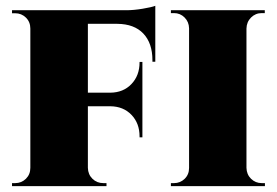

<svg xmlns="http://www.w3.org/2000/svg" viewBox="-20 -635 945 655"><path d="M21 -600.1H410.6Q435.5 -600.1 466.6 -605.2Q497.6 -610.4 509.8 -615.2V-424.3H500V-429.7Q500 -487.8 469 -520.5Q438 -553.2 380.4 -553.7H279.8V-318.8H356.4Q400.9 -319.3 428.5 -348.4Q456.1 -377.4 456.1 -421.9V-423.8H465.8V-166.5H456.1V-169.9Q456.1 -214.4 428.5 -243.2Q400.9 -272 356.4 -272.5H279.8V-62.5Q280.3 -40 295.4 -25.1Q310.5 -10.3 332.5 -10.3H343.3V0H21V-10.3H31.7Q53.2 -10.3 68.4 -25.1Q83.5 -40 83.5 -62.5V-537.6Q83.5 -560.1 68.4 -575Q53.2 -589.8 31.7 -589.8H21ZM820.8 -537.6V-62.5Q821.3 -40 836.4 -25.1Q851.6 -10.3 873 -10.3H883.8V0H563V-10.3H573.7Q594.7 -10.3 609.9 -24.9Q625 -39.6 625 -62V-538.6Q624.5 -560.5 609.6 -575.4Q594.7 -590.3 573.7 -590.3H563V-600.1H883.3V-590.3H873Q851.6 -590.3 836.4 -575.2Q821.3 -560.1 820.8 -537.6Z"/></svg>

Font: Cinzel Black
Style: Regular
Weight: 900
Designer: Natanael Gama
Version: Version 1.001;PS 001.001;hotconv 1.0.56;makeotf.lib2.0.21325